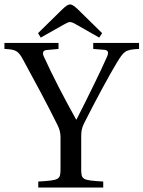

<svg xmlns="http://www.w3.org/2000/svg" viewBox="-31 -843 645 863"><path d="M140 -694 152 -674 253 -731C265 -738 276 -744 284 -744C292 -744 303 -738 315 -731L415 -674L428 -694L319 -801C307 -812 295 -823 284 -823C273 -823 262 -813 249 -801ZM-11 -623C39 -621 51 -615 72 -576C125 -479 181 -375 227 -282C237 -262 241 -246 241 -227V-87C241 -35 238 -33 141 -27V0H433V-27C336 -33 334 -35 334 -87V-231C334 -254 337 -268 346 -287C394 -383 465 -514 494 -561C526 -613 531 -620 594 -623V-650H388V-623L439 -619C456 -617 458 -606 450 -588C426 -532 363 -404 313 -306H311C256 -405 207 -499 166 -589C158 -606 163 -616 177 -618L232 -623V-650H-11Z"/></svg>

Font: erewhon
Style: Regular
Weight: 400
Version: Version 1.0.0